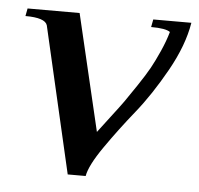

<svg xmlns="http://www.w3.org/2000/svg" viewBox="-40 -481 542 522"><g transform="rotate(5 231.0 -220.0)"><path d="M163 0 71 -399Q65 -419 11 -419L15 -440H157L232 -122Q237 -129 263.5 -163.5Q290 -198 299.5 -211.5Q309 -225 330.5 -257Q352 -289 363 -309Q374 -329 386.5 -357Q399 -385 406 -410Q394 -419 354 -419L358 -440H462Q452 -378 412.5 -307.5Q373 -237 331.5 -185.5Q290 -134 253.5 -81.5Q217 -29 212 0Z"/></g></svg>

Font: Judson
Style: Italic
Weight: 400
Italic angle: -9.5°
Version: Version 20110429